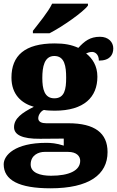

<svg xmlns="http://www.w3.org/2000/svg" viewBox="-34 -786 633 1039"><path d="M144 -606H234C304 -642 417 -721 442 -756V-766H248C227 -721 173 -657 144 -619ZM239 233C448 233 548 159 548 37C548 -66 479 -119 336 -119H216C193 -119 173 -126 173 -146C173 -166 190 -187 204 -191C215 -188 248 -187 262 -187C422 -187 493 -261 493 -371C493 -430 466 -470 432 -497C440 -500 450 -505 465 -505C478 -505 501 -494 501 -458C560 -458 579 -489 579 -524C579 -558 553 -587 507 -587C453 -587 423 -563 390 -527C352 -544 315 -551 262 -551C100 -551 28 -485 28 -366C28 -275 82 -227 149 -208C85 -176 42 -145 42 -98C42 -57 85 -34 183 -35L311 -36V2C270 -11 242 -13 216 -13C47 -13 -14 54 -14 103C-14 189 69 233 239 233ZM260 -254C206 -254 195 -305 195 -364C195 -425 206 -483 260 -483C316 -483 324 -427 324 -365C324 -304 316 -254 260 -254ZM242 165C183 165 132 149 132 104C132 52 177 36 206 36H335C380 36 400 59 400 84C400 137 340 165 242 165Z"/></svg>

Font: UArctic Serif Black
Style: Regular
Weight: 900
Designer: Customization by Puisto advertising & original work Monotype Design Team
Foundry: Monotype Imaging Inc.
Version: Version 2.004